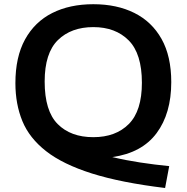

<svg xmlns="http://www.w3.org/2000/svg" viewBox="-20 -770 909 935"><path d="M784 145.5Q569 119.5 427.5 74.8Q286 30 204.5 -33.8Q123 -97.5 89 -180.2Q55 -263 55 -365Q55 -492.5 102 -578Q149 -663.5 234.2 -706.5Q319.5 -749.5 434.5 -749.5Q549 -749.5 634.2 -707Q719.5 -664.5 766.8 -580.2Q814 -496 814 -370Q814 -217.5 742.5 -121.5Q671 -25.5 527 -5Q591.5 10.5 662.2 21.2Q733 32 804 39ZM434.5 -102Q543.5 -102 607.2 -166Q671 -230 671 -367Q671 -508.5 606.8 -573.2Q542.5 -638 434.5 -638Q326.5 -638 262 -574.8Q197.5 -511.5 197.5 -373Q197.5 -229.5 261 -165.8Q324.5 -102 434.5 -102Z"/></svg>

Font: Encode Sans Expanded SemiBold
Style: Regular
Weight: 600
Width: 7
Designer: Multiple Designers
Foundry: Impallari Type
Version: Version 3.000; ttfautohint (v1.8.3) -l 8 -r 50 -G 200 -x 14 